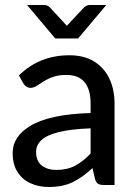

<svg xmlns="http://www.w3.org/2000/svg" viewBox="-20 -738 540 766"><path d="M174.5 8Q134.5 8 101.8 -6.8Q69 -21.5 49.8 -51.8Q30.5 -82 30.5 -127.5Q30.5 -193 99.5 -235Q177.5 -282.5 341.5 -287V-324Q341.5 -439 245 -439Q218.5 -439 199.2 -433.5Q180 -428 165.8 -420Q151.5 -412 140.5 -404.5Q129.5 -397 120.5 -392.2Q111.5 -387.5 102 -387.5Q84 -387.5 73 -405.5L55.5 -437Q137 -517.5 257 -517.5Q315 -517.5 355 -493Q395 -468.5 416 -425Q437 -381.5 437 -324V0H393.5Q379 0 371.2 -4.8Q363.5 -9.5 359.5 -22.5L349 -67.5Q311 -31.5 271.2 -11.8Q231.5 8 174.5 8ZM204 -60Q248.5 -60 280.8 -77.5Q313 -95 341.5 -125.5V-226Q262.5 -223 214.5 -211Q166.5 -199 145.2 -179Q124 -159 124 -132.5Q124 -94.5 147.2 -77.2Q170.5 -60 204 -60ZM291.5 -584.5H200.5L88 -718H156Q167.5 -718 177 -710.5Q243.5 -639.5 247 -635Q250.5 -640 317.5 -710.5Q327 -718 338.5 -718H404Z"/></svg>

Font: Verano Sans Medium
Style: Regular
Weight: 500
Designer: Lukasz Dziedzic with Adam Twardoch and Botio Nikoltchev
Foundry: tyPoland Lukasz Dziedzic
Version: Version 3.001;December 28, 2019;FontCreator 12.0.0.2547 64-b